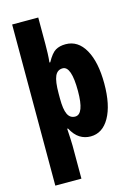

<svg xmlns="http://www.w3.org/2000/svg" viewBox="-145 -835 814 1151"><g transform="rotate(-15 262.0 -260.0)"><path d="M492 -275Q492 -142 449 -66Q406 10 332 10Q295 10 265 -9Q235 -28 212 -71H207Q209 -34 210.5 -7.5Q212 19 212 35V240H50V-760H212V-594Q212 -566 211 -538Q210 -510 207 -482H212Q240 -533 265.5 -548Q291 -563 328 -563Q405 -563 448.5 -486Q492 -409 492 -275ZM328 -273Q328 -428 274 -428Q241 -428 226.5 -395.5Q212 -363 212 -288V-256Q212 -190 226.5 -159.5Q241 -129 273 -129Q328 -129 328 -273Z"/></g></svg>

Font: Noto Sans Thai Looped ExtraCondensed Black
Style: Regular
Weight: 900
Width: 2
Designer: Sasikarn Vongin, Ben Mitchell
Foundry: The Fontpad Ltd
Version: Version 1.001; ttfautohint (v1.8.4.7-5d5b)